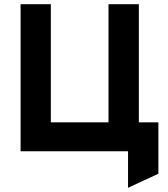

<svg xmlns="http://www.w3.org/2000/svg" viewBox="-20 -720 802 914"><path d="M78 0V-700H222V-137.5H496.5V-700H641V-137.5H734V107L589.5 174V0Z"/></svg>

Font: Overpass ExtraBold
Style: Regular
Weight: 800
Designer: Delve Withrington, Dave Bailey, Thomas Jockin
Foundry: Delve Fonts LLC
Version: Version 4.000; ttfautohint (v1.8.3)